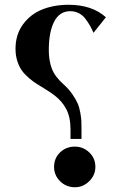

<svg xmlns="http://www.w3.org/2000/svg" viewBox="-20 -768 507 803"><path d="M44.9 -564Q44.9 -622.6 75.4 -665Q106 -707.5 155.3 -727.8Q204.6 -748 267.1 -748Q364.7 -748 422.9 -695.8L371.1 -630.9Q362.8 -649.4 355.7 -661.9Q348.6 -674.3 336.9 -689.7Q325.2 -705.1 309.1 -713.1Q293 -721.2 273.9 -721.2Q229 -721.2 206.5 -677.5Q184.1 -633.8 184.1 -558.1Q184.1 -515.6 196.5 -481.7Q209 -447.8 247.1 -414.1Q268.1 -395 282.7 -373.8Q297.4 -352.5 304.7 -335.7Q312 -318.8 315.9 -296.4Q319.8 -273.9 320.3 -261.5Q320.8 -249 320.8 -228V-187H274.9V-226.1Q274.9 -278.8 256.8 -312.3Q238.8 -345.7 208 -369.1Q194.8 -379.4 173.3 -392.8Q151.9 -406.2 136 -415.8Q120.1 -425.3 102.1 -440.7Q84 -456.1 72.3 -471.9Q60.5 -487.8 52.7 -511.5Q44.9 -535.2 44.9 -564ZM378.9 -69.8Q378.9 -35.6 353.3 -10.3Q327.6 15.1 293.9 15.1Q256.8 15.1 231.4 -10Q206.1 -35.2 206.1 -69.8Q206.1 -106.4 231.2 -130.6Q256.3 -154.8 293 -154.8Q328.1 -154.8 353.5 -130.4Q378.9 -106 378.9 -69.8Z"/></svg>

Font: Laureen pro
Style: Bold
Weight: 700
Designer: Ahmed zaza
Foundry: zazatype
Version: Version 1.000